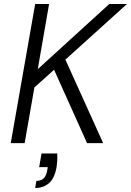

<svg xmlns="http://www.w3.org/2000/svg" viewBox="-20 -720 659 966"><path d="M34 0 157 -700H227L170 -372L530 -700H619L309 -420L499 0H418L252 -369L153 -280L104 0ZM157 226 163 190Q188 190 201 176Q214 162 218 135L220 121H177L189 52H268Q269 70 268 87.5Q267 105 265 119Q255 177 226.5 201.5Q198 226 157 226Z"/></svg>

Font: DM Sans 16pt Light
Style: Italic
Weight: 300
Italic angle: -10°
Version: Version 4.004;gftools[0.9.30]